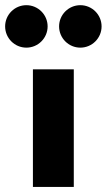

<svg xmlns="http://www.w3.org/2000/svg" viewBox="-53 -740 422 760"><path d="M77.3 -465.5V0H239.1V-465.5ZM180.9 -635.5C180.9 -589.1 218.6 -551.4 265 -551.4C311.4 -551.4 349.1 -589.1 349.1 -635.5C349.1 -681.8 311.4 -719.5 265 -719.5C218.6 -719.5 180.9 -681.8 180.9 -635.5ZM51.4 -551.4C97.7 -551.4 135.5 -589.1 135.5 -635.5C135.5 -681.8 97.7 -719.5 51.4 -719.5C5 -719.5 -32.7 -681.8 -32.7 -635.5C-32.7 -589.1 5 -551.4 51.4 -551.4Z"/></svg>

Font: Spartan MB ExtBd
Style: Regular
Weight: 800
Designer: Matt Bailey, Mirko Velimirovic
Foundry: Matt Bailey
Version: Version 1.005